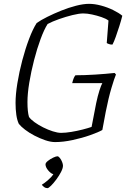

<svg xmlns="http://www.w3.org/2000/svg" viewBox="-20 -740 673 1000"><path d="M267 0Q244 0 216 -9.5Q188 -19 160 -33.5Q132 -48 110.5 -64.5Q89 -81 78 -95Q69 -114 65 -142Q61 -170 61 -204Q61 -248 70.5 -306.5Q80 -365 96 -425.5Q112 -486 131.5 -537.5Q151 -589 171 -620Q192 -635 226 -652Q260 -669 298.5 -684.5Q337 -700 375.5 -710Q414 -720 444 -720Q473 -720 506.5 -711Q540 -702 569.5 -687.5Q599 -673 617 -658Q611 -633 601.5 -603.5Q592 -574 583 -548.5Q574 -523 566 -508Q557 -507 547.5 -510.5Q538 -514 536 -516L545 -633Q532 -643 508.5 -651Q485 -659 459.5 -664.5Q434 -670 414 -670Q392 -670 357.5 -661.5Q323 -653 287.5 -640.5Q252 -628 228 -615Q210 -587 191.5 -537Q173 -487 157.5 -427Q142 -367 132.5 -309.5Q123 -252 123 -208Q123 -183 125 -163.5Q127 -144 131 -131Q140 -118 160 -103.5Q180 -89 205 -76.5Q230 -64 255 -56Q280 -48 298 -48Q321 -48 351.5 -53Q382 -58 411 -65.5Q440 -73 457 -79L481 -203Q489 -241 498 -269Q507 -297 513 -307H356Q360 -324 364.5 -334Q369 -344 373 -348Q420 -348 475.5 -351.5Q531 -355 577 -360L584 -352Q576 -334 560.5 -282Q545 -230 531 -159L513 -63Q492 -51 449.5 -36Q407 -21 358 -10.5Q309 0 267 0ZM227 240Q218 240 210 234.5Q202 229 198 222Q210 215 229 199Q248 183 258 167Q246 165 231.5 148Q217 131 217 116Q217 108 229.5 98Q242 88 257 81Q272 74 279 74Q285 74 292 83Q299 92 303.5 103.5Q308 115 308 123Q308 136 298 155.5Q288 175 273.5 194.5Q259 214 246 227Q233 240 227 240Z"/></svg>

Font: Texturina 72pt 72pt Thin
Style: Italic
Weight: 100
Italic angle: -11°
Designer: Guillermo Torres Carreño
Foundry: Omnibus-Type
Version: Version 1.002; ttfautohint (v1.8.3)